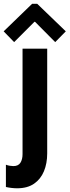

<svg xmlns="http://www.w3.org/2000/svg" viewBox="-54 -795 375 1034"><path d="M38.4 219Q23.6 219 7.7 217.1Q-8.3 215.2 -22.2 212V92Q-12.5 96 -1.2 97.7Q10.1 99.5 18 99.5Q44.4 99.5 55.9 81.5Q67.4 63.6 67.4 35.2V-532.9H200.2V31.2Q200.2 84.8 182.7 127.2Q165.1 169.7 129.3 194.4Q93.4 219 38.4 219ZM22.2 -568.2 -34.3 -626.2 119.2 -774.7H146.2L300.3 -626.2L243.3 -568.2L134.7 -677.5H131.3Z"/></svg>

Font: Reddit Sans Condensed
Style: Regular
Weight: 400
Designer: Stephen Hutchings
Foundry: Reddit
Version: Version 1.014